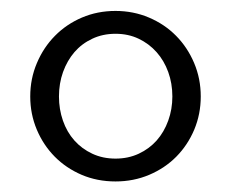

<svg xmlns="http://www.w3.org/2000/svg" viewBox="-20 -734 425 353"><path d="M35.6 -556.6Q35.6 -589.4 47.9 -618.2Q60.1 -647 81.1 -668.2Q102.1 -689.5 130.6 -701.7Q159.2 -713.9 192.4 -713.9Q225.1 -713.9 253.9 -701.7Q282.7 -689.5 303.7 -668.2Q324.7 -647 336.9 -618.2Q349.1 -589.4 349.1 -556.6Q349.1 -524.4 337.2 -495.8Q325.2 -467.3 304.2 -446Q283.2 -424.8 254.4 -412.6Q225.6 -400.4 192.4 -400.4Q158.7 -400.4 130.1 -412.6Q101.6 -424.8 80.6 -446Q59.6 -467.3 47.6 -495.8Q35.6 -524.4 35.6 -556.6ZM88.4 -556.6Q88.4 -533.2 95.7 -512.2Q103 -491.2 116.7 -475.8Q130.4 -460.4 149.7 -451.4Q168.9 -442.4 192.4 -442.4Q215.8 -442.4 235.1 -451.4Q254.4 -460.4 268.1 -475.8Q281.7 -491.2 289.3 -512.2Q296.9 -533.2 296.9 -556.6Q296.9 -580.6 289.3 -601.6Q281.7 -622.6 267.8 -638.2Q253.9 -653.8 234.9 -662.8Q215.8 -671.9 192.4 -671.9Q168.9 -671.9 149.7 -662.8Q130.4 -653.8 116.9 -638.2Q103.5 -622.6 95.9 -601.6Q88.4 -580.6 88.4 -556.6Z"/></svg>

Font: Vidaloka
Style: Regular
Weight: 400
Designer: Cyreal (www.cyreal.org)
Foundry: Cyreal (www.cyreal.org)
Version: Version 1.011